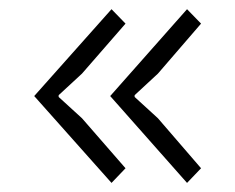

<svg xmlns="http://www.w3.org/2000/svg" viewBox="-20 -466 517 422"><path d="M225.1 -445.8 255.9 -414.1 160.2 -304.2 108.9 -256.8V-252.9L160.2 -206.1L255.9 -96.2L225.1 -64L55.2 -254.9ZM391.1 -445.8 421.9 -414.1 327.1 -304.2 275.9 -256.8V-252.9L327.1 -206.1L421.9 -96.2L391.1 -64L222.2 -254.9Z"/></svg>

Font: Sinkin Sans 200 X Light
Style: Regular
Weight: 200
Designer: Keith Bates
Foundry: K-Type
Version: Sinkin Sans (version 1.0)  by Keith Bates   •   © 2014   www